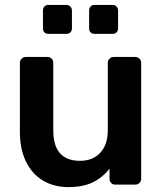

<svg xmlns="http://www.w3.org/2000/svg" viewBox="-20 -752 661 782"><path d="M259 10Q198 10 153.5 -17.5Q109 -45 85 -95.5Q61 -146 61 -215V-496Q61 -506 68 -513Q75 -520 85 -520H173Q184 -520 190.5 -513Q197 -506 197 -496V-221Q197 -97 306 -97Q358 -97 388.5 -130Q419 -163 419 -221V-496Q419 -506 426 -513Q433 -520 443 -520H531Q541 -520 548 -513Q555 -506 555 -496V-24Q555 -14 548 -7Q541 0 531 0H450Q439 0 432.5 -7Q426 -14 426 -24V-65Q399 -30 359 -10Q319 10 259 10ZM365 -614Q355 -614 349 -620Q343 -626 343 -636V-709Q343 -719 349 -725.5Q355 -732 365 -732H438Q448 -732 454.5 -725.5Q461 -719 461 -709V-636Q461 -626 454.5 -620Q448 -614 438 -614ZM177 -614Q167 -614 161 -620Q155 -626 155 -636V-709Q155 -719 161 -725.5Q167 -732 177 -732H250Q260 -732 266.5 -725.5Q273 -719 273 -709V-636Q273 -626 266.5 -620Q260 -614 250 -614Z"/></svg>

Font: Rubik Light Medium
Style: Regular
Weight: 500
Version: Version 2.104